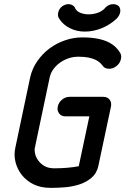

<svg xmlns="http://www.w3.org/2000/svg" viewBox="-20 -904 603 924"><path d="M406 -835Q430 -835 452 -843Q474 -851 490 -870Q505 -884 525 -884Q540 -884 551 -875Q562 -863 558 -843Q554 -827 541 -814Q510 -785 470 -768.5Q430 -752 388 -752Q349 -752 316 -768.5Q283 -785 265 -814Q256 -827 260 -843Q264 -863 281 -875Q296 -884 309 -884Q328 -884 339 -870Q346 -851 365 -843Q384 -835 406 -835ZM558 -650Q566 -637 562 -620Q558 -599 539 -585Q523 -573 505 -573Q483 -573 473 -589Q468 -596 459.5 -603.5Q451 -611 438 -617Q425 -623 405.5 -627Q386 -631 359 -631H356Q333 -631 311.5 -624Q290 -617 271 -604Q252 -591 238 -572.5Q224 -554 219 -531L148 -194Q145 -183 148.5 -166Q152 -149 163 -133Q174 -117 193 -105.5Q212 -94 242 -94Q272 -94 302.5 -96.5Q333 -99 359 -104L410 -344H295Q275 -344 264.5 -358Q254 -372 258 -391Q262 -411 278.5 -424.5Q295 -438 315 -438H477Q497 -438 507.5 -424.5Q518 -411 514 -391L453 -104Q445 -69 420 -48Q395 -27 362.5 -16.5Q330 -6 295.5 -3Q261 0 234 0H222Q176 0 141.5 -17Q107 -34 85 -62Q63 -90 54.5 -124.5Q46 -159 54 -194L125 -531Q135 -575 160 -610.5Q185 -646 218.5 -671Q252 -696 293 -710Q334 -724 375 -724Q417 -724 448.5 -718Q480 -712 501 -701.5Q522 -691 536 -677.5Q550 -664 558 -650Z"/></svg>

Font: VDS
Style: Italic
Weight: 400
Designer: artmaker
Foundry: artmaker
Version: Version 1.000 2009 initial release